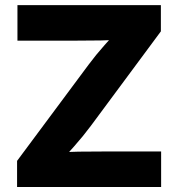

<svg xmlns="http://www.w3.org/2000/svg" viewBox="-20 -748 713 768"><path d="M48.3 0V-104.5L334 -488.8Q363.3 -528.3 398.7 -568.1Q434.1 -607.9 470.2 -647.5L483.4 -591.3Q433.6 -586.9 383.3 -586.2Q333 -585.4 282.7 -585.4H49.8V-727.5H623.5V-622.6L343.8 -245.1Q313 -203.6 276.4 -162.4Q239.7 -121.1 202.6 -80.1L189.5 -136.2Q242.2 -140.6 294.9 -141.4Q347.7 -142.1 400.4 -142.1H624.5V0Z"/></svg>

Font: Inter 17pt ExtraBold
Style: Regular
Weight: 800
Version: Version 4.001;git-66647c0bb